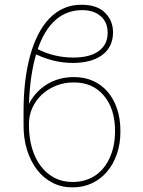

<svg xmlns="http://www.w3.org/2000/svg" viewBox="-20 -780 606 811"><path d="M286.2 11.4Q240.4 11.7 202.2 -7.8Q164.1 -27.3 136.7 -62.7Q109.4 -98 94.1 -147Q78.8 -196 79.5 -255V-305.4Q79.2 -372.9 86.1 -432.9Q93 -492.9 106.9 -543.5Q120.7 -594.1 141.3 -634.4Q161.9 -674.7 189.3 -702.8Q216.6 -730.8 250.5 -745.6Q284.4 -760.3 324.6 -759.9Q389.9 -759.9 423.3 -726.6Q457.4 -692.8 457.4 -643.8V-640.6Q456.3 -580.6 411.2 -547.2Q365.8 -514.2 287.6 -514.2Q208.5 -514.2 132.5 -550.4Q106.5 -463.1 102.3 -340.9Q128.6 -393.1 178.3 -423.7Q228.3 -454.5 292.6 -454.5Q337 -454.5 373.2 -438.2Q409.4 -421.9 435 -392Q460.6 -362.2 474.6 -320.1Q488.6 -278.1 488.6 -226.6Q489 -174.4 474.1 -130.5Q459.2 -86.6 432.2 -54.9Q405.2 -23.1 367.9 -5.7Q330.6 11.7 286.2 11.4ZM286.9 -11.4Q315 -11.4 339 -18.5Q362.9 -25.6 382.6 -38.9Q402.3 -52.2 417.6 -71.2Q432.9 -90.2 443.5 -113.6Q465.9 -161.9 465.9 -226.6Q465.9 -320.3 418.7 -376.1Q371.8 -431.8 292.6 -431.8Q252.1 -432.2 217.2 -418.1Q182.2 -404.1 156.4 -380Q130.7 -355.8 116.3 -323.5Q101.9 -291.2 102.3 -255Q101.9 -199.2 115.2 -154.1Q128.6 -109 153.1 -77.2Q177.6 -45.5 211.6 -28.2Q245.7 -11 286.9 -11.4ZM290.5 -536.9Q358.7 -536.9 396.3 -563.9Q434.7 -590.9 434.7 -641.3Q434.7 -686.8 404.8 -712Q375.4 -737.2 327.4 -737.2Q196.4 -736.9 139.2 -572.4Q209.2 -536.9 290.5 -536.9Z"/></svg>

Font: Linik Sans Thin
Style: Regular
Weight: 100
Designer: Fonts by Rasmus Andersson / Changes by Cristiano Sobral with parts from Marc Monis
Foundry: rsms
Version: Version 3.020; ttfautohint (v1.6)